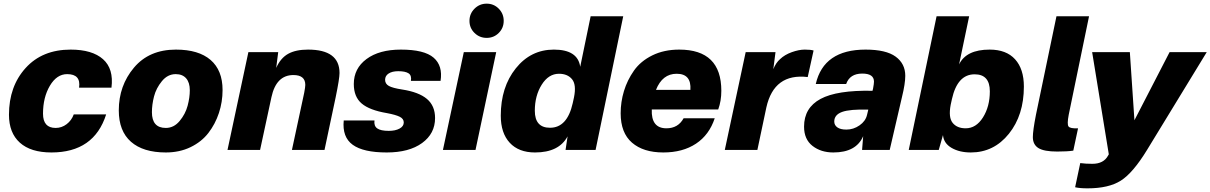

<svg xmlns="http://www.w3.org/2000/svg" viewBox="-20 -819 6613 1049"><path d="M366 -548Q484 -548 543 -495.5Q602 -443 589 -340H412Q423 -414 347 -414Q290 -414 252.5 -350.5Q215 -287 215 -198Q215 -120 284 -120Q317 -120 344 -140.5Q371 -161 383 -194H560Q494 14 261 14Q148 14 88.5 -39.5Q29 -93 29 -192Q29 -347 120 -447.5Q211 -548 366 -548Z M810 -206Q810 -120 886 -120Q930 -120 961.5 -158Q993 -196 1005 -241Q1017 -286 1017 -326Q1017 -368 997 -391Q977 -414 940 -414Q896 -414 864.5 -375.5Q833 -337 821.5 -292Q810 -247 810 -206ZM629 -216Q629 -351 712 -449.5Q795 -548 941 -548Q1065 -548 1130.5 -491.5Q1196 -435 1196 -327Q1196 -262 1176 -201.5Q1156 -141 1118.5 -92.5Q1081 -44 1021 -15Q961 14 886 14Q762 14 695.5 -44.5Q629 -103 629 -216Z M1500 -534 1489 -448Q1513 -502 1554.5 -525Q1596 -548 1663 -548Q1835 -548 1835 -420Q1835 -390 1814 -288L1753 0H1575L1642 -312Q1648 -344 1648 -355Q1648 -409 1583 -409Q1489 -409 1463 -288L1401 0H1223L1337 -534Z M2170 -548Q2298 -548 2349 -504Q2400 -460 2387 -377H2225Q2230 -407 2212 -418.5Q2194 -430 2156 -430Q2123 -430 2103.5 -417.5Q2084 -405 2084 -383Q2084 -361 2104.5 -349.5Q2125 -338 2177 -330Q2268 -316 2312.5 -278.5Q2357 -241 2357 -174Q2357 -89 2286 -37.5Q2215 14 2093 14Q1965 14 1907 -28Q1849 -70 1858 -161H2026Q2022 -131 2041 -117.5Q2060 -104 2104 -104Q2140 -104 2163 -116.5Q2186 -129 2186 -150Q2186 -170 2164 -181Q2142 -192 2094 -201Q1999 -217 1956 -253.5Q1913 -290 1913 -360Q1913 -445 1982.5 -496.5Q2052 -548 2170 -548Z M2691 -534 2578 0H2400L2514 -534ZM2572.5 -639Q2545 -666 2545 -705Q2545 -744 2572.5 -771.5Q2600 -799 2639 -799Q2678 -799 2705 -771.5Q2732 -744 2732 -705Q2732 -666 2705 -639Q2678 -612 2639 -612Q2600 -612 2572.5 -639Z M3385 -730 3234 0H3070L3081 -74Q3034 14 2903 14Q2814 14 2765 -39Q2716 -92 2716 -187Q2716 -343 2798 -445.5Q2880 -548 3006 -548Q3137 -548 3150 -454L3207 -730ZM2902 -214Q2902 -121 2985 -121Q3079 -121 3109 -255L3116 -287Q3130 -356 3105.5 -386Q3081 -416 3034 -416Q2977 -416 2939.5 -356Q2902 -296 2902 -214Z M3691 -548Q3921 -548 3921 -323Q3921 -267 3904 -221H3541Q3537 -118 3621 -118Q3685 -118 3715 -173H3885Q3855 -82 3782.5 -34Q3710 14 3604 14Q3495 14 3433 -39.5Q3371 -93 3371 -200Q3371 -262 3389 -321.5Q3407 -381 3443.5 -433Q3480 -485 3544 -516.5Q3608 -548 3691 -548ZM3564 -328H3752Q3758 -416 3677 -416Q3599 -416 3564 -328Z M4377 -548Q4410 -548 4425 -543L4393 -398Q4209 -420 4167 -232L4118 0H3940L4054 -534H4217L4205 -441Q4219 -476 4242 -496Q4267 -520 4306 -534Q4345 -548 4377 -548Z M4709 -548Q4821 -548 4873.5 -509.5Q4926 -471 4926 -405Q4926 -362 4908 -289L4841 0H4690L4696 -75Q4658 14 4533 14Q4465 14 4419 -22Q4373 -58 4373 -127Q4373 -230 4463 -278.5Q4553 -327 4747 -323L4750 -335Q4755 -362 4755 -373Q4755 -417 4691 -417Q4623 -417 4603 -360H4437Q4480 -548 4709 -548ZM4538 -155Q4538 -135 4555 -123Q4572 -111 4604 -111Q4643 -111 4676 -134Q4709 -157 4717 -191L4724 -220Q4624 -223 4581 -207.5Q4538 -192 4538 -155Z M5275 -730 5220 -467Q5259 -548 5387 -548Q5478 -548 5526 -495Q5574 -442 5574 -346Q5574 -190 5492 -88Q5410 14 5284 14Q5222 14 5179 -11Q5136 -36 5132 -81L5109 0H4945L5097 -730ZM5174 -246Q5161 -177 5185 -147.5Q5209 -118 5256 -118Q5313 -118 5350.5 -177.5Q5388 -237 5388 -320Q5388 -413 5305 -413Q5211 -413 5181 -278Z M5819 -192Q5809 -140 5818 -128Q5827 -116 5870 -118L5844 4Q5811 9 5756 9Q5684 9 5653.5 -10Q5623 -29 5623 -70Q5623 -105 5640 -192L5752 -730H5930Z M6247 0Q6170 126 6103.5 168Q6037 210 5922 210Q5879 210 5854 204L5882 72Q5911 76 5948 76Q6010 76 6034 31L6038 24L5947 -534H6153L6178 -162L6370 -534H6573Z"/></svg>

Font: Nacelle Heavy
Style: Italic
Weight: 800
Italic angle: -12°
Designer: Sora Sagano
Foundry: Sora Sagano
Version: Version 1.000;FEAKit 1.0